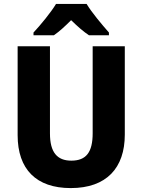

<svg xmlns="http://www.w3.org/2000/svg" viewBox="-20 -950 726 980"><path d="M422 -930H266C241 -888 186 -821 151 -784V-770H255C284 -790 311 -815 343 -847C376 -815 404 -790 434 -770H536V-784C500 -825 449 -885 422 -930ZM617 -263V-714H453V-270C453 -173 420 -130 344 -130C272 -130 235 -172 235 -269V-714H70V-260C70 -86 165 10 341 10C524 10 617 -93 617 -263Z"/></svg>

Font: Noto Sans Thai Looped SemiCondensed ExtraBold
Style: Regular
Weight: 800
Width: 4
Designer: Sasikarn Vongin, Ben Mitchell
Foundry: The Fontpad Ltd
Version: Version 1.001